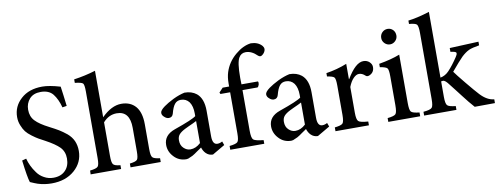

<svg xmlns="http://www.w3.org/2000/svg" viewBox="-60 -1021 3496 1346"><g transform="rotate(-10 1687.5 -347.5)"><path d="M415 -502 384 -497Q368 -557 339 -594Q310 -630 252 -630Q200 -630 172 -599Q144 -567 144 -522Q144 -473 174 -442Q203 -411 270 -377Q311 -356 334 -342Q357 -328 387 -304Q416 -279 430 -248Q444 -216 444 -177Q444 -95 381 -40Q318 15 218 15Q167 15 120 0Q102 -6 68 -21Q56 -55 41 -179L71 -187Q78 -160 90 -135Q102 -109 122 -82Q141 -55 171 -39Q201 -22 237 -22Q291 -22 322 -54Q353 -85 353 -139Q353 -188 322 -220Q291 -251 226 -286Q196 -302 180 -311Q164 -320 137 -340Q110 -360 96 -378Q82 -396 71 -424Q59 -452 59 -484Q59 -561 117 -613Q174 -665 269 -665Q319 -665 397 -642Q399 -622 406 -576Q412 -530 415 -502Z M996 0H781V-27Q824 -32 834 -44Q844 -56 844 -103V-270Q844 -390 751 -390Q694 -390 653 -343V-103Q653 -56 663 -44Q672 -31 714 -27V0H497L498 -27Q543 -32 554 -44Q565 -55 565 -104V-579Q565 -626 556 -636Q546 -646 499 -651V-676Q578 -687 653 -710V-379Q724 -450 794 -450Q858 -450 895 -408Q932 -365 932 -280V-103Q932 -55 943 -44Q953 -32 996 -27Z M1455 -40 1366 12Q1337 12 1317 -8Q1300 -25 1292 -51Q1289 -49 1276 -40Q1262 -30 1257 -27Q1251 -23 1240 -15Q1228 -7 1222 -4Q1215 -1 1206 3Q1197 8 1190 10Q1183 12 1177 12Q1124 12 1089 -26Q1054 -63 1054 -111Q1054 -181 1134 -209Q1266 -255 1290 -275V-294Q1290 -346 1269 -376Q1247 -405 1210 -405Q1183 -405 1167 -386Q1150 -366 1138 -319Q1131 -294 1106 -294Q1090 -294 1075 -308Q1059 -321 1059 -338Q1059 -356 1092 -380Q1118 -399 1162 -421Q1206 -442 1244 -450Q1295 -450 1329 -423Q1375 -385 1375 -298V-116Q1375 -57 1410 -57Q1428 -57 1445 -67ZM1290 -83V-240Q1281 -235 1266 -228Q1250 -220 1231 -212Q1212 -203 1206 -200Q1176 -185 1162 -169Q1148 -153 1148 -127Q1148 -91 1170 -71Q1191 -51 1217 -51Q1256 -51 1290 -83Z M1514 -438H1560V-459Q1560 -504 1571 -539Q1593 -608 1650 -656Q1705 -703 1762 -710Q1813 -709 1841 -677Q1850 -666 1850 -654Q1850 -647 1847 -640Q1841 -625 1826 -614Q1812 -603 1797 -616Q1758 -655 1716 -655Q1683 -655 1667 -627Q1647 -595 1647 -487Q1647 -482 1647 -477L1648 -438H1765Q1770 -431 1767 -417Q1763 -402 1755 -397H1648V-109Q1648 -56 1661 -44Q1674 -32 1733 -26V0H1491V-27Q1538 -32 1549 -44Q1560 -56 1560 -104V-397H1491L1486 -408Z M2202 -40 2113 12Q2084 12 2064 -8Q2047 -25 2039 -51Q2036 -49 2023 -40Q2009 -30 2004 -27Q1998 -23 1987 -15Q1975 -7 1969 -4Q1962 -1 1953 3Q1944 8 1937 10Q1930 12 1924 12Q1871 12 1836 -26Q1801 -63 1801 -111Q1801 -181 1881 -209Q2013 -255 2037 -275V-294Q2037 -346 2016 -376Q1994 -405 1957 -405Q1930 -405 1914 -386Q1897 -366 1885 -319Q1878 -294 1853 -294Q1837 -294 1822 -308Q1806 -321 1806 -338Q1806 -356 1839 -380Q1865 -399 1909 -421Q1953 -442 1991 -450Q2042 -450 2076 -423Q2122 -385 2122 -298V-116Q2122 -57 2157 -57Q2175 -57 2192 -67ZM2037 -83V-240Q2028 -235 2013 -228Q1997 -220 1978 -212Q1959 -203 1953 -200Q1923 -185 1909 -169Q1895 -153 1895 -127Q1895 -91 1917 -71Q1938 -51 1964 -51Q2003 -51 2037 -83Z M2396 -343H2398Q2461 -450 2517 -450Q2543 -450 2560 -434Q2577 -418 2577 -398Q2577 -359 2542 -344Q2525 -337 2515 -347Q2494 -367 2471 -367Q2452 -367 2432 -347Q2411 -326 2396 -287V-104Q2396 -55 2409 -43Q2421 -31 2478 -27V0H2240V-27Q2286 -32 2297 -44Q2308 -56 2308 -104V-313Q2308 -360 2299 -371Q2290 -382 2248 -388V-412Q2326 -424 2396 -452Z M2723 -533Q2701 -533 2685 -549Q2669 -565 2669 -587Q2669 -611 2685 -627Q2701 -643 2724 -643Q2746 -643 2762 -627Q2777 -611 2777 -587Q2777 -565 2761 -549Q2745 -533 2723 -533ZM2843 0H2616V-27Q2663 -32 2674 -44Q2685 -56 2685 -107V-312Q2685 -359 2676 -370Q2667 -381 2624 -388V-412Q2712 -427 2773 -451V-107Q2773 -56 2784 -44Q2795 -32 2843 -27Z M3375 0 3231 1Q3216 -15 3195 -41Q3174 -67 3158 -88Q3141 -109 3114 -145Q3086 -180 3074 -196Q3056 -217 3044 -217Q3036 -217 3030 -215V-105Q3030 -56 3042 -44Q3053 -32 3101 -27V0H2871V-27Q2920 -31 2932 -44Q2943 -56 2943 -105V-576Q2943 -624 2933 -636Q2923 -647 2878 -651V-675Q2940 -682 3030 -710V-242Q3066 -249 3092 -277Q3125 -312 3160 -365Q3171 -381 3171 -390Q3171 -393 3170 -396Q3164 -404 3130 -408V-435L3336 -444V-418Q3286 -410 3261 -399Q3236 -387 3208 -361Q3180 -333 3125 -267Q3140 -245 3195 -178Q3250 -111 3278 -81Q3325 -31 3375 -27Z"/></g></svg>

Font: Shafarik
Style: Regular
Weight: 400
Version: Version 1.001; ttfautohint (v1.8.4.7-5d5b)